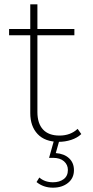

<svg xmlns="http://www.w3.org/2000/svg" viewBox="-20 -653 432 888"><path d="M252 3Q188 3 154 -33Q120 -69 120 -130V-490H22V-519H120V-633H153V-519H324V-490H153V-135Q153 -82 179 -54Q205 -26 255 -26Q306 -26 339 -57L356 -33Q337 -15 309 -6Q281 3 252 3ZM225 215Q181 215 149 189L162 168Q187 190 225 190Q255 190 274.5 175.5Q294 161 294 133Q294 109 276 93Q258 77 225 77H207L230 -5H255L238 55Q277 58 299.5 79Q322 100 322 134Q322 171 294.5 193Q267 215 225 215Z"/></svg>

Font: Montserrat ExtraLight
Style: Regular
Weight: 200
Designer: Julieta Ulanovsky
Foundry: Julieta Ulanovsky
Version: Version 9.000; ttfautohint (v1.8.4.7-5d5b)